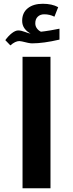

<svg xmlns="http://www.w3.org/2000/svg" viewBox="-20 -1003 389 1023"><path d="M100.1 -700.2H249V0H100.1ZM296.9 -792Q210.9 -772 150.9 -772Q135.7 -772 97.2 -782.2L83 -784.2Q61.5 -784.2 35.2 -761.2L8.3 -789.1Q24.4 -811.5 43.2 -826.2Q62 -840.8 77.1 -840.8Q92.3 -840.8 112.8 -833Q133.8 -824.7 143.1 -824.2Q123.5 -834 110.8 -851.3Q98.1 -868.7 98.1 -892.1Q98.1 -935.1 127.9 -959Q157.7 -982.9 208 -982.9Q257.3 -982.9 290 -964.8L270 -914.1Q244.6 -926.8 215.8 -926.8Q194.3 -926.8 181.2 -914.1Q168 -901.4 168 -878.9Q168 -863.3 176.8 -851.6Q185.5 -839.8 198.2 -834Q213.9 -835.4 249.8 -841.3Q285.6 -847.2 296.9 -850.1Z"/></svg>

Font: Droid Arabic Kufi
Style: Bold
Weight: 700
Designer: Pascal Zoghbi
Foundry: Irfont.ir
Version: Version 1.00 February 28, 2013, initial release